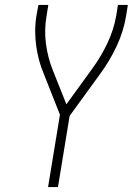

<svg xmlns="http://www.w3.org/2000/svg" viewBox="-20 -755 540 775"><path d="M174 0 222 -292 156 -459Q145 -485 137.5 -513Q130 -541 126 -570.5Q122 -600 122 -630Q122 -660 127 -691L135 -735H175L168 -691Q158 -634 165.5 -578Q173 -522 193 -472L248 -334L351 -476Q387 -525 413 -579.5Q439 -634 449 -691L456 -735H496L489 -691Q479 -629 451 -569Q423 -509 383 -455L261 -287L214 0Z"/></svg>

Font: Iosevka Curly XLtObl
Style: Regular
Weight: 200
Italic angle: -9°
Monospace: yes
Designer: Belleve Invis
Foundry: Belleve Invis
Version: Version 11.1.0; ttfautohint (v1.8.3)